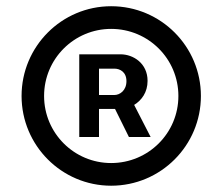

<svg xmlns="http://www.w3.org/2000/svg" viewBox="-20 -757 705 608"><path d="M332 -168.9C489.3 -168.9 616.2 -296.4 616.2 -453.1C616.2 -609.9 489.3 -737.3 332 -737.3C175.3 -737.3 48.3 -609.9 48.3 -453.1C48.3 -296.4 175.3 -168.9 332 -168.9ZM332 -240.7C214.8 -240.7 119.6 -335.4 119.6 -453.1C119.6 -570.8 214.8 -665.5 332 -665.5C449.7 -665.5 544.9 -570.8 544.9 -453.1C544.9 -335.4 449.7 -240.7 332 -240.7ZM388.2 -323.2H457L404.8 -424.8C428.7 -439.5 447.3 -464.8 447.3 -501C447.3 -556.6 401.9 -585 361.8 -585H231V-323.2H293.5V-412.1H344.2ZM293.5 -456.1V-539.6H342.8C358.9 -539.6 380.4 -529.8 380.4 -500C380.4 -470.7 359.9 -456.1 341.8 -456.1Z"/></svg>

Font: Raveo Medium
Style: Regular
Weight: 500
Designer: Jakub Foglar, Rasmus Andersson (Inter)
Foundry: Jakubfoglar.com
Version: Version 1.100;Glyphs 3.2.3 (3260)